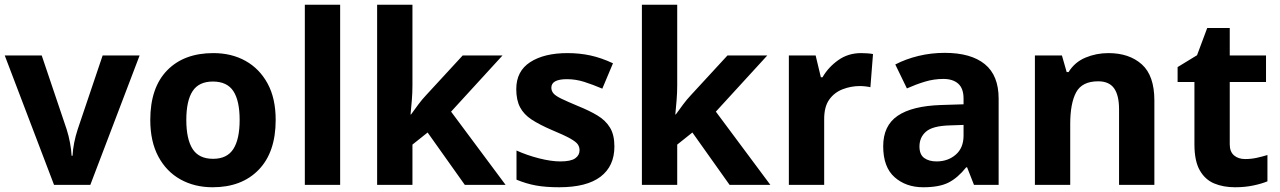

<svg xmlns="http://www.w3.org/2000/svg" viewBox="-20 -780 5399 810"><path d="M208 0 0 -546H156L261 -235Q270 -207 275.5 -177Q281 -147 282 -123H286Q289 -177 308 -235L413 -546H569L361 0Z M1143 -274Q1143 -138 1071.5 -64Q1000 10 877 10Q801 10 741.5 -23Q682 -56 648 -119.5Q614 -183 614 -274Q614 -410 685 -483Q756 -556 880 -556Q957 -556 1016 -523Q1075 -490 1109 -427.5Q1143 -365 1143 -274ZM766 -274Q766 -193 792.5 -151.5Q819 -110 879 -110Q938 -110 964.5 -151.5Q991 -193 991 -274Q991 -355 964.5 -395.5Q938 -436 878 -436Q819 -436 792.5 -395.5Q766 -355 766 -274Z M1415 0H1266V-760H1415Z M1720 -420Q1720 -389 1717.5 -358.5Q1715 -328 1712 -297H1714Q1729 -318 1745 -339.5Q1761 -361 1779 -380L1932 -546H2100L1883 -309L2113 0H1941L1784 -221L1720 -170V0H1571V-760H1720Z M2572 -162Q2572 -79 2513.5 -34.5Q2455 10 2339 10Q2282 10 2241 2.5Q2200 -5 2159 -22V-145Q2203 -125 2254 -112Q2305 -99 2344 -99Q2388 -99 2406.5 -112Q2425 -125 2425 -146Q2425 -160 2417.5 -171Q2410 -182 2385 -196Q2360 -210 2307 -232Q2256 -254 2223 -275.5Q2190 -297 2174 -327.5Q2158 -358 2158 -404Q2158 -480 2217 -518Q2276 -556 2374 -556Q2425 -556 2471 -546Q2517 -536 2566 -513L2521 -406Q2481 -423 2445 -434.5Q2409 -446 2372 -446Q2306 -446 2306 -410Q2306 -397 2314.5 -386.5Q2323 -376 2347.5 -364Q2372 -352 2420 -332Q2467 -313 2501 -292.5Q2535 -272 2553.5 -241.5Q2572 -211 2572 -162Z M2837 -420Q2837 -389 2834.5 -358.5Q2832 -328 2829 -297H2831Q2846 -318 2862 -339.5Q2878 -361 2896 -380L3049 -546H3217L3000 -309L3230 0H3058L2901 -221L2837 -170V0H2688V-760H2837Z M3613 -556Q3624 -556 3639 -555Q3654 -554 3663 -552L3652 -412Q3645 -414 3631.5 -415.5Q3618 -417 3608 -417Q3570 -417 3535 -403.5Q3500 -390 3478.5 -360Q3457 -330 3457 -278V0H3308V-546H3421L3443 -454H3450Q3474 -496 3516 -526Q3558 -556 3613 -556Z M3966 -557Q4076 -557 4134.5 -509.5Q4193 -462 4193 -364V0H4089L4060 -74H4056Q4021 -30 3982 -10Q3943 10 3875 10Q3802 10 3754 -32.5Q3706 -75 3706 -163Q3706 -250 3767 -291.5Q3828 -333 3950 -337L4045 -340V-364Q4045 -407 4022.5 -427Q4000 -447 3960 -447Q3920 -447 3882 -435.5Q3844 -424 3806 -407L3757 -508Q3801 -531 3854.5 -544Q3908 -557 3966 -557ZM3987 -251Q3915 -249 3887 -225Q3859 -201 3859 -162Q3859 -128 3879 -113.5Q3899 -99 3931 -99Q3979 -99 4012 -127.5Q4045 -156 4045 -208V-253Z M4656 -556Q4744 -556 4797 -508.5Q4850 -461 4850 -356V0H4701V-319Q4701 -378 4680 -407.5Q4659 -437 4613 -437Q4545 -437 4520 -390.5Q4495 -344 4495 -257V0H4346V-546H4460L4480 -476H4488Q4514 -518 4559.5 -537Q4605 -556 4656 -556Z M5233 -109Q5258 -109 5281 -114Q5304 -119 5327 -126V-15Q5303 -5 5267.5 2.5Q5232 10 5190 10Q5141 10 5102.5 -6Q5064 -22 5041.5 -61.5Q5019 -101 5019 -171V-434H4948V-497L5030 -547L5073 -662H5168V-546H5321V-434H5168V-171Q5168 -140 5186 -124.5Q5204 -109 5233 -109Z"/></svg>

Font: Noto Sans Balinese
Style: Bold
Weight: 700
Designer: Aditya Bayu, David Williams
Foundry: David Williams
Version: Version 2.005; ttfautohint (v1.8.4.7-5d5b)